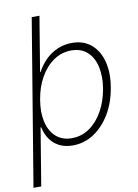

<svg xmlns="http://www.w3.org/2000/svg" viewBox="-102 -793 762 1062"><g transform="rotate(-10 279.0 -262.0)"><path d="M253.4 11.2Q210.4 11.2 178.5 -5.1Q146.5 -21.5 126.2 -50.8Q106 -80.1 98.1 -118.2H94.7L41.5 204.1H-2L152.3 -727.5H195.8L145 -419.9H147.9Q168 -458 197.8 -487.1Q227.5 -516.1 265.4 -532.2Q303.2 -548.3 346.2 -548.3Q411.1 -548.3 453.6 -512.2Q496.1 -476.1 512.7 -413.1Q529.3 -350.1 515.6 -269Q502.4 -187.5 465.1 -124.3Q427.7 -61 373.3 -24.9Q318.8 11.2 253.4 11.2ZM255.9 -29.3Q310.1 -29.3 354.7 -60.3Q399.4 -91.3 429.9 -145.5Q460.4 -199.7 472.2 -269Q483.4 -338.4 470.9 -392.3Q458.5 -446.3 424.1 -477.1Q389.6 -507.8 335.4 -507.8Q280.8 -507.8 235.8 -477.1Q190.9 -446.3 160.4 -392.3Q129.9 -338.4 118.7 -269Q106.9 -200.2 119.4 -146Q131.8 -91.8 166.5 -60.5Q201.2 -29.3 255.9 -29.3Z"/></g></svg>

Font: Inter 24pt ExtraLight
Style: Italic
Weight: 250
Italic angle: -9.3988°
Version: Version 4.001;git-66647c0bb